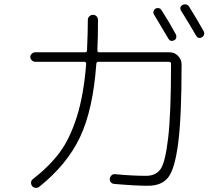

<svg xmlns="http://www.w3.org/2000/svg" viewBox="-20 -860 1040 906"><path d="M713.9 -819.3Q721.7 -823.2 730 -821.3Q738.3 -819.3 743.2 -810.5Q777.3 -757.8 809.6 -698.2Q813.5 -690.4 811.5 -682.1Q809.6 -673.8 801.8 -669.9Q784.2 -661.1 774.4 -677.7Q747.1 -724.6 707 -791Q702.1 -797.9 704.6 -806.6Q707 -815.4 713.9 -819.3ZM841.8 -836.9Q849.6 -840.8 858.4 -838.9Q867.2 -836.9 872.1 -829.1Q917 -756.8 941.4 -711.9Q945.3 -704.1 942.9 -696.3Q940.4 -688.5 931.6 -683.6Q915 -674.8 904.3 -693.4Q878.9 -738.3 835 -808.6Q824.2 -826.2 841.8 -836.9ZM146.5 -568.4Q137.7 -568.4 130.4 -575.2Q123 -582 123 -590.8Q123 -599.6 129.9 -606.4Q136.7 -613.3 146.5 -613.3H381.8Q390.6 -613.3 390.6 -622.1Q394.5 -711.9 394.5 -766.6Q394.5 -776.4 401.9 -783.2Q409.2 -790 418.9 -790Q428.7 -790 435.5 -783.2Q442.4 -776.4 442.4 -765.6Q442.4 -689.5 439.5 -622.1Q439.5 -613.3 447.3 -613.3H780.3Q803.7 -613.3 820.3 -596.2Q836.9 -579.1 836.9 -555.7Q836.9 -307.6 820.8 -184.6Q804.7 -61.5 773.4 -22.5Q742.2 16.6 678.7 16.6Q618.2 16.6 518.6 7.8Q508.8 6.8 502.9 0Q497.1 -6.8 498 -16.6Q499 -25.4 505.9 -32.2Q512.7 -39.1 522.5 -38.1Q605.5 -30.3 668.9 -30.3Q714.8 -30.3 737.3 -61.5Q759.8 -92.8 773.4 -208.5Q787.1 -324.2 787.1 -558.6Q787.1 -567.4 778.3 -568.4H444.3Q435.5 -568.4 434.6 -559.6Q418.9 -341.8 357.4 -212.4Q295.9 -83 165 21.5Q158.2 27.3 147.9 26.4Q137.7 25.4 131.8 18.1Q126 10.7 126.5 1.5Q127 -7.8 133.8 -13.7Q212.9 -75.2 261.2 -140.1Q309.6 -205.1 342.3 -308.1Q375 -411.1 386.7 -558.6Q386.7 -567.4 378.9 -568.4Z"/></svg>

Font: Rounded-X Mgen+ 1mn light
Style: Regular
Weight: 200
Designer: [Source Han Sans]
Ryoko NISHIZUKA  (kana & ideographs); Paul D. Hunt (Latin, Greek & Cyrillic); Wenlong ZHANG  (bopomofo
Version: Version 1.059.20150602